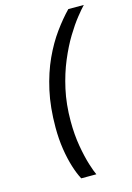

<svg xmlns="http://www.w3.org/2000/svg" viewBox="-126 -776 666 969"><g transform="rotate(-15 206.5 -291.0)"><path d="M174 130Q158.5 101.5 145 58.5Q131.5 15.5 123.2 -37.8Q115 -91 115 -151Q115 -256.5 134.2 -342.8Q153.5 -429 185.2 -498Q217 -567 255.5 -620Q294 -673 332 -712H413Q397 -695.5 370.5 -662.2Q344 -629 314.2 -580Q284.5 -531 257.8 -467.5Q231 -404 214 -327.5Q197 -251 197 -162Q197 -91 207.5 -31Q218 29 231.2 71Q244.5 113 253 130Z"/></g></svg>

Font: Overpass
Style: Italic
Weight: 400
Italic angle: -10°
Designer: Delve Withrington, Dave Bailey, Thomas Jockin
Foundry: Delve Fonts LLC
Version: Version 4.000